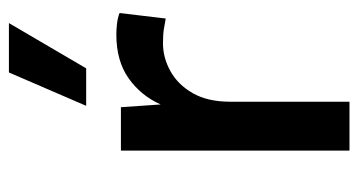

<svg xmlns="http://www.w3.org/2000/svg" viewBox="-202 -582 785 420"><g transform="rotate(-90 190.0 -372.5)"><path d="M70 0V-500H165L171 -413Q190 -456 228 -483Q266 -510 324 -510Q335 -510 348 -508.5Q361 -507 371 -503L359 -402Q348 -404 336 -406Q324 -408 305 -408Q273 -408 243.5 -391.5Q214 -375 195.5 -342.5Q177 -310 177 -261V0ZM241 -745H349L250 -576H168Z"/></g></svg>

Font: Prodigy Sans Medium
Style: Regular
Weight: 500
Designer: Wei Huang
Foundry: Wei Huang
Version: Version 1.003; ttfautohint (v1.8.3)